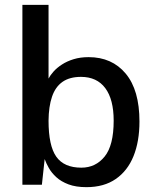

<svg xmlns="http://www.w3.org/2000/svg" viewBox="-20 -763 638 793"><path d="M337 10Q293.5 10 263 -1.5Q232.5 -13 212.8 -31Q193 -49 181.8 -69Q170.5 -89 164.5 -106L153 0H72.5V-743H180.5V-438.5Q187.5 -452 201.2 -467.5Q215 -483 235.8 -496.5Q256.5 -510 284 -518.5Q311.5 -527 346 -527Q442.5 -527 499.2 -459Q556 -391 556 -261Q556 -179 531.5 -118.2Q507 -57.5 458.2 -23.8Q409.5 10 337 10ZM316 -70.5Q375 -70.5 412.2 -116.5Q449.5 -162.5 449.5 -264.5Q449.5 -352.5 414.8 -399Q380 -445.5 314.5 -445.5Q267.5 -445.5 238 -424.8Q208.5 -404 194.8 -363.5Q181 -323 180.5 -264.5Q180.5 -161 212.5 -115.8Q244.5 -70.5 316 -70.5Z"/></svg>

Font: Public Sans Medium
Style: Regular
Weight: 500
Designer: The Public Sans Project Authors: Dan O. Williams and USWDS (Libre Franklin designed by Pablo Impallari and Rodrigo Fuenz
Version: Version 1.007